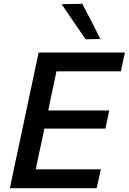

<svg xmlns="http://www.w3.org/2000/svg" viewBox="-20 -989 676 1009"><path d="M32 0Q44 -58 55.5 -112.8Q67 -167.5 81.5 -234.5L132 -472.5Q146.5 -541 158.5 -597Q170 -652.5 183 -713H636.5L615 -614H276.5Q269 -577 261 -539Q253 -501 243.5 -457.5L233.5 -408.5H554L534 -313H213L200.5 -253Q191 -210 183.2 -172.8Q175.5 -135.5 168 -99H510L488 0ZM430 -782.5Q399 -827.5 367.5 -873.5Q336 -919.5 304 -967L412.5 -969Q436.5 -922.5 460.5 -876.5Q484 -830 508 -784Z"/></svg>

Font: Heraclito Medium
Style: Italic
Weight: 500
Italic angle: -12°
Designer: Kostas Bartsokas (font) & Cristiano Sobral (main changes)
Foundry: Kostas Bartsokas (font) & Cristiano Sobral (main changes)
Version: Version 1.00;July 8, 2020;FontCreator 13.0.0.2655 64-bit